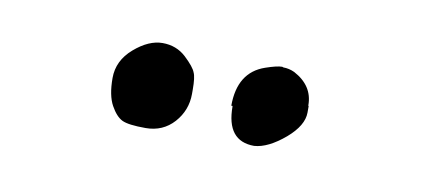

<svg xmlns="http://www.w3.org/2000/svg" viewBox="-28 -706 470 214"><g transform="rotate(10 206.5 -599.5)"><path d="M183.6 -621.6Q186 -616.7 186 -602.5Q186 -602.5 186 -597.7Q186 -579.1 173.6 -565.2Q161.1 -551.3 141.6 -551.3Q122.1 -551.3 115 -554.7Q107.9 -558.1 101.8 -569.1Q95.7 -580.1 95.7 -599.9Q95.7 -619.6 112.1 -633.8Q128.4 -647.9 144 -647.9Q159.7 -647.9 170.7 -637.7Q181.6 -627.4 183.6 -621.6ZM264.2 -552.7Q232.9 -552.7 232.9 -591.8Q232.9 -592.8 231.4 -592.3Q231.4 -630.4 261.2 -640.6Q273.9 -645 279.8 -645Q279.8 -645 281.2 -644.5Q287.6 -644.5 293.9 -641.6Q315.9 -629.9 315.9 -607.9Q315.9 -606.9 316.4 -606.9Q316.4 -606 316.4 -605.5Q316.4 -605 316.4 -604.2Q316.4 -603.5 316.4 -602.8Q316.4 -602.1 316.4 -601.3Q316.4 -600.6 316.4 -599.6Q316.4 -585 298.8 -569.8Q279.8 -553.7 264.2 -552.7Z"/></g></svg>

Font: Drukaatie burti
Style: Light
Weight: 300
Version: Version 0.14